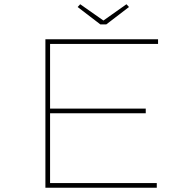

<svg xmlns="http://www.w3.org/2000/svg" viewBox="-20 -885 915 905"><path d="M194 0V-700H725V-678H216V-22H719V0ZM206 -351V-373H667V-351ZM453 -770 346 -852 358 -865 475 -783H460L576 -865L588 -852L481 -770Z"/></svg>

Font: Lexend Zetta Thin
Style: Regular
Weight: 250
Version: Version 1.007